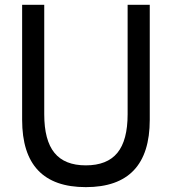

<svg xmlns="http://www.w3.org/2000/svg" viewBox="-20 -770 720 805"><path d="M339.8 14.6Q72.8 14.6 72.8 -267.6V-750H165.5V-291Q165.5 -181.6 208.3 -129.2Q251 -76.7 339.8 -76.7Q429.2 -76.7 472.2 -129.2Q515.1 -181.6 515.1 -291V-750H607.9V-267.6Q607.9 14.6 339.8 14.6Z"/></svg>

Font: Spartan MB Med
Style: Regular
Weight: 500
Designer: Matt Bailey, Mirko Velimirovic
Foundry: Matt Bailey
Version: Version 1.005